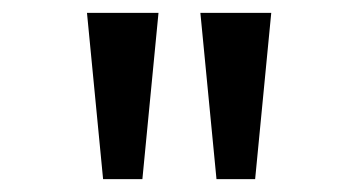

<svg xmlns="http://www.w3.org/2000/svg" viewBox="-20 -749 542 298"><path d="M140 -471 115 -729H226L201 -471ZM316 -471 291 -729H401L376 -471Z"/></svg>

Font: ukorean15
Style: Book
Weight: 400
Designer: Jelle Bosma - Monotype Design Team
Foundry: Monotype Imaging Inc.
Version: Version 2.003